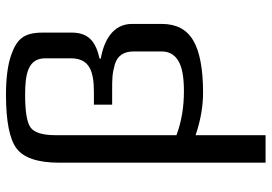

<svg xmlns="http://www.w3.org/2000/svg" viewBox="-153 -546 908 642"><g transform="rotate(-90 301.0 -225.0)"><path d="M426 -342V-346C478 -358 513 -379 513 -439V-536C513 -600 491 -623 437 -642C405 -653 361 -659 305 -659C217 -659 157 -647 126 -624C94 -600 78 -552 78 -481V209H170V-25C220 -8 267 0 312 0C391 0 450 -11 487 -33C524 -55 542 -90 542 -138V-238C542 -302 485 -332 426 -342ZM427 -528V-442C427 -379 383 -365 313 -365H272V-304H317C360 -304 374 -304 407 -295C435 -286 450 -267 450 -231V-139C450 -114 440 -96 419 -83C398 -70 364 -64 317 -64C264 -64 215 -72 170 -89V-494C170 -537 179 -565 196 -577C213 -589 249 -595 305 -595C373 -595 427 -586 427 -528Z"/></g></svg>

Font: Gamestation Text
Style: Bold
Weight: 400
Designer: Jonas Hecksher
Foundry: Jonas Hecksher, Playtypeª, e-types AS
Version: Version 1.003